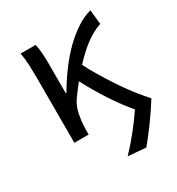

<svg xmlns="http://www.w3.org/2000/svg" viewBox="-165 -604 828 896"><g transform="rotate(-30 248.5 -155.5)"><path d="M362 187 266 179Q305 138 340.5 93.5Q376 49 405 6Q385 -16 364 -44.5Q343 -73 322 -105Q301 -137 281 -171Q261 -205 244 -238Q233 -224 221.5 -209.5Q210 -195 199 -179Q177 -150 168.5 -111.5Q160 -73 159 -25V0H82V-353Q82 -382 80.5 -418Q79 -454 73 -486H154Q159 -466 161 -435.5Q163 -405 163 -373V-221H167Q196 -271 230 -317Q264 -363 301.5 -400Q339 -437 378 -462.5Q417 -488 456 -498L464 -420Q423 -407 381.5 -376.5Q340 -346 295 -297Q313 -261 337 -221.5Q361 -182 387 -142.5Q413 -103 441.5 -66.5Q470 -30 497 0Q464 53 427.5 102.5Q391 152 362 187Z"/></g></svg>

Font: SourceSansPro
Style: Book
Weight: 400
Designer: Paul D. Hunt
Foundry: Adobe Systems Incorporated
Version: Version 2.021;PS 2.000;hotconv 1.0.86;makeotf.lib2.5.63406